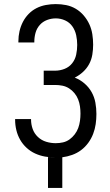

<svg xmlns="http://www.w3.org/2000/svg" viewBox="-20 -763 540 940"><path d="M215 157V6Q224 7 232 7.5Q240 8 249 8H251Q225 8 200 3.5Q175 -1 152 -11.5Q129 -22 110 -39.5Q91 -57 78.5 -79Q66 -101 60 -126Q54 -151 54 -177V-180H132V-178Q132 -154 140 -131.5Q148 -109 165.5 -92.5Q183 -76 206 -69Q229 -62 253 -62Q271 -62 288.5 -66Q306 -70 320.5 -80.5Q335 -91 346 -105.5Q357 -120 363 -136.5Q369 -153 371.5 -171Q374 -189 374 -207Q374 -225 371.5 -242.5Q369 -260 362.5 -276.5Q356 -293 344.5 -307Q333 -321 318 -330.5Q303 -340 285.5 -343.5Q268 -347 250 -347H194V-417H250Q274 -417 296.5 -426Q319 -435 333.5 -453.5Q348 -472 353 -495.5Q358 -519 358 -543Q358 -567 353 -590.5Q348 -614 334.5 -633.5Q321 -653 299 -663Q277 -673 253 -673Q231 -673 210 -665Q189 -657 174.5 -640.5Q160 -624 154 -602.5Q148 -581 148 -559V-555H70V-561Q70 -586 75.5 -610Q81 -634 92 -655.5Q103 -677 120 -694.5Q137 -712 158.5 -723Q180 -734 204.5 -738.5Q229 -743 253 -743Q279 -743 304 -738Q329 -733 351 -720Q373 -707 390 -687Q407 -667 417.5 -644Q428 -621 432 -595.5Q436 -570 436 -544Q436 -520 432 -495.5Q428 -471 416.5 -449.5Q405 -428 386.5 -411Q368 -394 346 -383Q372 -373 393.5 -354.5Q415 -336 428.5 -312Q442 -288 447 -260.5Q452 -233 452 -205Q452 -180 448.5 -155.5Q445 -131 436 -107.5Q427 -84 412 -63.5Q397 -43 377 -28Q357 -13 333 -4.5Q309 4 285 7V157Z"/></svg>

Font: Iosevka srxl
Style: Regular
Weight: 400
Monospace: yes
Designer: Belleve Invis
Foundry: Belleve Invis
Version: Version 33.0.1; ttfautohint (v1.8.3)